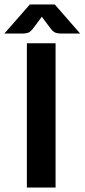

<svg xmlns="http://www.w3.org/2000/svg" viewBox="-52 -843 380 863"><path d="M0 0ZM197.8 0H68.8V-648.4H197.8ZM308.1 -692.4H218.3Q210.9 -692.4 200.2 -695.1Q189.5 -697.8 178.2 -711.4L143.6 -757.3L135.7 -768.1Q134.3 -765.6 132.6 -762.7Q130.9 -759.8 128.4 -757.3L93.8 -711.4Q82.5 -697.8 71.8 -695.1Q61 -692.4 53.7 -692.4H-32.2L82 -822.8H194.3Z"/></svg>

Font: Carlito
Style: Bold
Weight: 700
Designer: Lukasz Dziedzic
Foundry: tyPoland Lukasz Dziedzic
Version: Version 1.104